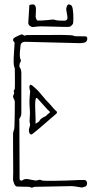

<svg xmlns="http://www.w3.org/2000/svg" viewBox="-20 -858 421 882"><path d="M353 3Q342 1 328.5 -1Q315 -3 308 -3L152 0H141Q136 0 130.5 3Q125 6 120 2Q118 0 105.5 0Q93 0 79.5 -0.5Q66 -1 59 -1Q50 -1 44.5 -15.5Q39 -30 40 -37Q41 -62 40.5 -101.5Q40 -141 40 -180Q40 -219 40 -244Q40 -252 45 -264Q46 -266 46.5 -283Q47 -300 47.5 -323Q48 -346 48 -365Q48 -384 48 -390Q48 -394 46.5 -397.5Q45 -401 43 -405Q37 -415 43 -424Q47 -433 43 -438Q42 -440 45 -444Q48 -448 48 -452Q49 -469 48.5 -498Q48 -527 48 -544Q45 -550 43.5 -560.5Q42 -571 43 -594Q44 -617 47 -661Q47 -665 43 -667Q35 -679 49 -686.5Q63 -694 76 -699Q83 -701 87 -697Q95 -692 101 -697Q214 -698 263.5 -697.5Q313 -697 318 -694Q322 -691 332.5 -691.5Q343 -692 371 -691Q381 -691 381 -681Q381 -669 372 -664Q363 -659 336 -660L97 -666Q74 -666 74 -645Q70 -614 71 -601Q72 -588 76 -582Q76 -575 72.5 -570Q69 -565 69 -551Q74 -545 76 -538Q78 -531 78 -523V-339Q78 -325 70 -314Q68 -311 68.5 -306.5Q69 -302 69 -298L70 -36Q70 -32 74 -29.5Q78 -27 82 -29Q94 -38 108.5 -35Q123 -32 136 -30Q138 -30 141.5 -29Q145 -28 148 -29Q154 -31 160 -32Q166 -33 173 -29Q175 -28 192 -27.5Q209 -27 233 -27.5Q257 -28 280.5 -28.5Q304 -29 321 -30Q338 -31 341 -31H367Q377 -31 379.5 -20.5Q382 -10 374 -2Q372 -1 364 1.5Q356 4 353 3ZM124 -240Q120 -240 117 -244Q114 -248 114 -250Q113 -254 113 -257Q113 -260 113 -264Q114 -268 115.5 -273Q117 -278 118 -282Q119 -288 117 -293.5Q115 -299 116 -305Q119 -334 116.5 -363Q114 -392 117 -421L118 -431Q120 -441 116 -447Q116 -452 115 -458Q114 -464 120 -469Q128 -467 139 -456Q150 -445 156 -440Q161 -434 171.5 -421.5Q182 -409 184 -407Q189 -400 194 -395.5Q199 -391 203 -386L214 -374Q219 -369 223.5 -363Q228 -357 236 -350Q246 -343 239 -336Q225 -324 206 -307.5Q187 -291 169 -275.5Q151 -260 138.5 -250Q126 -240 124 -240ZM143 -290Q145 -290 145.5 -290.5Q146 -291 147 -292Q158 -297 161.5 -303.5Q165 -310 171 -314Q178 -319 185 -322Q192 -325 196 -330Q199 -334 202.5 -336Q206 -338 208 -340Q211 -343 207 -347Q203 -351 198 -355L153 -405Q146 -413 143.5 -401.5Q141 -390 141.5 -368.5Q142 -347 143 -325Q144 -303 143 -290ZM133 -734Q126 -733 117.5 -739Q109 -745 110 -756L115 -835Q135 -841 140 -834Q145 -827 145 -821Q145 -818 145 -806.5Q145 -795 144 -787Q143 -781 145 -775Q147 -769 150 -764Q162 -763 175.5 -764Q189 -765 201 -766Q209 -767 218 -768Q227 -769 231 -767Q239 -764 253 -763.5Q267 -763 275 -763Q294 -763 289 -786L284 -815Q284 -822 288.5 -832Q293 -842 305 -835Q312 -832 314.5 -814.5Q317 -797 317 -779Q317 -761 316 -753Q316 -748 309.5 -741.5Q303 -735 298 -735Q292 -734 273.5 -734.5Q255 -735 233 -735.5Q211 -736 192.5 -736.5Q174 -737 168 -737Q160 -737 150.5 -736Q141 -735 133 -734Z"/></svg>

Font: Sankofa Display
Style: Regular
Weight: 400
Designer: Batsirai Madzonga
Foundry: Batsirai Madzonga
Version: Version 1.000; ttfautohint (v1.8.4.7-5d5b)